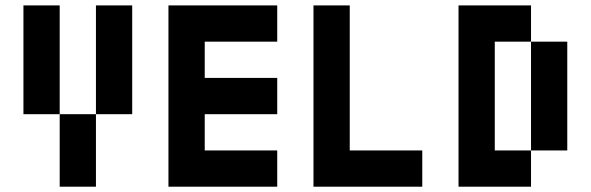

<svg xmlns="http://www.w3.org/2000/svg" viewBox="-20 -704 2228 724"><path d="M68.4 -683.6H205.1V-273.4H68.4ZM205.1 -273.4H341.8V0H205.1ZM341.8 -683.6H478.5V-273.4H341.8Z M1025.4 -683.6V-546.9H752V-410.2H1025.4V-273.4H752V-136.7H1025.4V0H615.2V-683.6Z M1162.1 -683.6H1298.8V-136.7H1572.3V0H1162.1Z M1982.4 -546.9H2119.1V-136.7H1982.4ZM1982.4 -683.6V-546.9H1845.7V-136.7H1982.4V0H1709V-683.6Z"/></svg>

Font: DatCub
Style: Bold
Weight: 700
Designer: GGBot
Version: 1.00